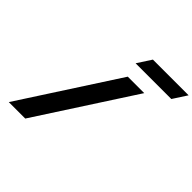

<svg xmlns="http://www.w3.org/2000/svg" viewBox="-252 -1309 1551 1551"><g transform="rotate(45 524.0 -533.0)"><path d="M640.5 -1066 562.7 -946H970.7L1048.5 -1066ZM782.4 -825H594.4L60 0H248Z"/></g></svg>

Font: Hussar
Style: BdWodka
Weight: 700
Foundry: Cannot Into Space Fonts
Version: Version 2.00